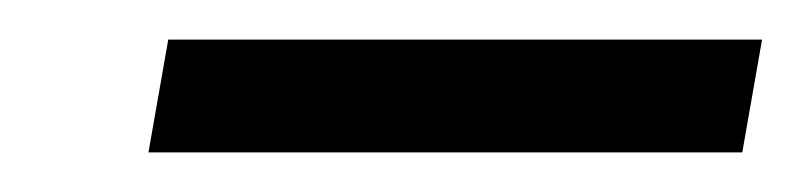

<svg xmlns="http://www.w3.org/2000/svg" viewBox="-20 -657 405 97"><path d="M65 -637H365L355 -580H55Z"/></svg>

Font: Oak Sans Light Italic
Style: Regular
Weight: 400
Italic angle: -9.5°
Foundry: Erik Kennedy, Walven
Version: Version 1.000;Glyphs 3.1.2 (3151)